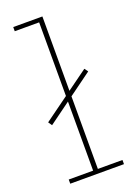

<svg xmlns="http://www.w3.org/2000/svg" viewBox="-150 -850 641 910"><g transform="rotate(-20 170.0 -395.0)"><path d="M54 -290 41 -309 289 -489 302 -471ZM187 -21H311V0H40V-21H163V-769H40V-790H187Z"/></g></svg>

Font: Hepta Slab ExtraLight ExtraLight
Style: Regular
Weight: 250
Version: Version 1.102